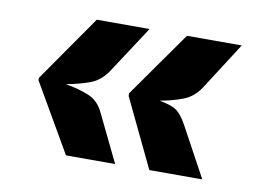

<svg xmlns="http://www.w3.org/2000/svg" viewBox="-51 -538 703 523"><g transform="rotate(10 300.0 -277.0)"><path d="M159.5 -87.5 50 -276.5 50.5 -283 178 -466H324L239 -336Q219.5 -306.5 191.5 -296Q163.5 -285.5 125.5 -278.5Q162.5 -272 189.5 -261Q216.5 -250 230.5 -221.5L295.5 -87.5ZM390 -87.5 299.5 -276.5V-284L427.5 -465.5H579L496 -336Q477.5 -307 449.2 -296Q421 -285 385 -278.5Q421.5 -272 435.5 -260.2Q449.5 -248.5 463.5 -222L536.5 -87.5Z"/></g></svg>

Font: Spline Sans Mono
Style: Bold Italic
Weight: 700
Italic angle: -4°
Monospace: yes
Version: Version 1.004